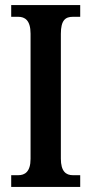

<svg xmlns="http://www.w3.org/2000/svg" viewBox="-20 -734 358 754"><path d="M24 0H295V-46H266C239 -46 219 -61 219 -111V-601C219 -655 237 -668 266 -668H295V-714H24V-668H52C77 -668 100 -655 100 -602V-110C100 -59 77 -46 52 -46H24Z"/></svg>

Font: Noto Serif Sinhala ExtraCondensed SemiBold
Style: Regular
Weight: 600
Width: 2
Designer: Jelle Bosma - Monotype Design Team
Foundry: Monotype Imaging Inc.
Version: Version 2.007